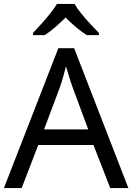

<svg xmlns="http://www.w3.org/2000/svg" viewBox="-20 -964 679 984"><path d="M545 0 459 -221H176L91 0H0L279 -717H360L638 0ZM352 -517Q349 -525 342 -546Q335 -567 328.5 -589.5Q322 -612 318 -624Q313 -604 307.5 -583.5Q302 -563 296.5 -546Q291 -529 287 -517L206 -301H432ZM362 -944Q374 -922 396.5 -894.5Q419 -867 443.5 -840.5Q468 -814 487 -795V-784H425Q399 -800 371 -823.5Q343 -847 316 -874Q289 -847 262 -824Q235 -801 209 -784H149V-795Q168 -815 191.5 -841Q215 -867 237 -894.5Q259 -922 272 -944Z"/></svg>

Font: Noto Sans Gurmukhi
Style: Regular
Weight: 400
Designer: Jelle Bosma - Monotype Design Team
Foundry: Monotype Imaging Inc.
Version: Version 2.003